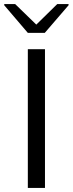

<svg xmlns="http://www.w3.org/2000/svg" viewBox="-20 -932 360 952"><path d="M118 0V-688H203V0ZM118 -769 1 -906V-912H55L160 -810L264 -912H320V-906L202 -769Z"/></svg>

Font: Saira Expanded
Style: Regular
Weight: 400
Width: 7
Designer: Hector Gatti with collaboration of the Omnibus-Type team
Foundry: Omnibus-Type
Version: Version 1.100; ttfautohint (v1.8.3)